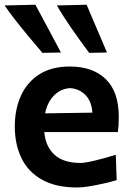

<svg xmlns="http://www.w3.org/2000/svg" viewBox="-24 -798 571 830"><path d="M311 12.5Q217 12.5 157 -21.5Q97 -55.5 68.5 -115Q40 -174.5 40 -251Q40 -327 67.2 -385.8Q94.5 -444.5 147.5 -477.5Q200.5 -510.5 277.5 -510.5Q377 -510.5 433.2 -456Q489.5 -401.5 489.5 -292.5Q489.5 -254.5 485.5 -227H167.5Q173 -164 211.8 -128.8Q250.5 -93.5 325.5 -93.5Q337 -93.5 361.8 -98.5Q386.5 -103.5 417.2 -111.8Q448 -120 476.5 -129L480.5 -19.5Q456.5 -12 424.5 -4.8Q392.5 2.5 361.8 7.5Q331 12.5 311 12.5ZM278.5 -417Q238 -414.5 209.2 -385Q180.5 -355.5 171 -308L375.5 -311Q372 -360.5 344.8 -387.8Q317.5 -415 278.5 -417ZM159.5 -569.5Q117 -619 71.8 -674.2Q26.5 -729.5 -4 -774.5L129 -777.5Q156.5 -726.5 184 -675Q211.5 -623.5 239.5 -571ZM361.5 -569.5Q324.5 -619 286 -674.2Q247.5 -729.5 222 -774.5L350.5 -777.5Q372.5 -726 394.2 -674.8Q416 -623.5 438.5 -571Z"/></svg>

Font: Commissioner Loud SemiBold
Style: Regular
Weight: 600
Designer: Kostas Bartsokas
Foundry: Kostas Bartsokas
Version: Version 1.000; ttfautohint (v1.8.3)